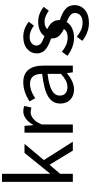

<svg xmlns="http://www.w3.org/2000/svg" viewBox="488 -1240 914 1930"><g transform="rotate(-90 945.0 -275.0)"><path d="M82 0V-711.9H163.1V-230H166L373 -485.8H463.9L300.8 -291L485.8 0H396L253.9 -233.9L163.1 -127.9V0Z M576.7 0V-485.8H644.5L651.9 -397.9H654.8Q680.2 -444.8 716.1 -471.4Q752 -498 792.5 -498Q820.8 -498 844.7 -487.8L828.6 -416Q802.7 -423.8 781.7 -423.8Q748 -423.8 715.1 -396.7Q682.1 -369.6 658.7 -312V0Z M1011.2 12.2Q948.7 12.2 908.9 -24.9Q869.1 -62 869.1 -126Q869.1 -205.1 940.2 -248Q1011.2 -291 1167.5 -308.1Q1167.5 -430.2 1067.4 -430.2Q999 -430.2 922.4 -377.9L890.6 -435.1Q988.8 -498 1081.5 -498Q1168 -498 1209.2 -445.3Q1250.5 -392.6 1250.5 -297.9V0H1182.6L1175.3 -58.1H1172.4Q1087.4 12.2 1011.2 12.2ZM1035.2 -54.2Q1068.8 -54.2 1099.6 -70.1Q1130.4 -85.9 1167.5 -119.1V-253.9Q1049.8 -239.3 999.5 -209.7Q949.2 -180.2 949.2 -131.8Q949.2 -92.3 972.9 -73.2Q996.6 -54.2 1035.2 -54.2Z M1530.3 12.2Q1481 12.2 1433.1 -6.3Q1385.3 -24.9 1349.1 -55.2L1390.1 -109.9Q1424.8 -81.5 1458.7 -66.7Q1492.7 -51.8 1533.2 -51.8Q1594.7 -51.8 1618.7 -89.8Q1574.2 -110.4 1548.8 -138.7Q1523.4 -167 1523.4 -210V-218.3Q1522.5 -218.8 1520.8 -219.2Q1519 -219.7 1518.1 -220.2Q1493.2 -229 1476.1 -236.3Q1459 -243.7 1437.7 -256.3Q1416.5 -269 1403.8 -282.5Q1391.1 -295.9 1382.1 -316.2Q1373 -336.4 1373 -359.9Q1373 -419.9 1418.2 -459Q1463.4 -498 1540.5 -498Q1622.6 -498 1691.4 -442.9L1652.3 -391.1Q1595.2 -434.1 1541.5 -434.1Q1498 -434.1 1475.1 -413.8Q1452.1 -393.6 1452.1 -363.8Q1452.1 -351.6 1457.8 -341.1Q1463.4 -330.6 1470.5 -323.5Q1477.5 -316.4 1492.2 -308.8Q1506.8 -301.3 1517.1 -296.9Q1527.3 -292.5 1546.4 -285.2Q1566.9 -314.5 1604 -331.3Q1641.1 -348.1 1690.4 -348.1Q1772.5 -348.1 1841.3 -293L1802.2 -241.2Q1745.1 -284.2 1691.4 -284.2Q1641.6 -284.2 1617.7 -256.8Q1660.2 -236.8 1684.3 -208Q1708.5 -179.2 1708.5 -132.8V-130.9L1709.5 -130.4Q1710 -129.9 1710.4 -129.9Q1730.5 -122.6 1741.2 -118.4Q1752 -114.3 1770 -105.7Q1788.1 -97.2 1798.3 -90.1Q1808.6 -83 1821.8 -71.3Q1835 -59.6 1841.8 -47.4Q1848.6 -35.2 1853.5 -18.6Q1858.4 -2 1858.4 17.1Q1858.4 79.1 1811 120.6Q1763.7 162.1 1680.2 162.1Q1630.9 162.1 1583.3 143.8Q1535.6 125.5 1499.5 95.2L1540.5 40Q1575.7 68.4 1609.1 83.3Q1642.6 98.1 1683.1 98.1Q1729 98.1 1754.2 76.7Q1779.3 55.2 1779.3 22Q1779.3 -7.3 1755.4 -26.4Q1731.4 -45.4 1689 -62Q1668 -27.8 1627.2 -7.8Q1586.4 12.2 1530.3 12.2Z"/></g></svg>

Font: Riemann
Style: Regular
Weight: 400
Designer: Paul D. Hunt
Foundry: Adobe Systems Incorporated
Version: Version 2.020;PS 2.0;hotconv 1.0.86;makeotf.lib2.5.63406